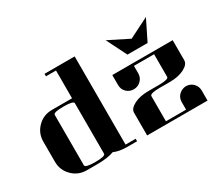

<svg xmlns="http://www.w3.org/2000/svg" viewBox="-118 -980 1466 1269"><g transform="rotate(-30 615.0 -346.0)"><path d="M691.9 0V-172.9Q691.9 -204.6 736.8 -227.5Q781.2 -250 846.2 -250H922.9Q1000 -250 1000 -269V-441.9H846.2V-384.8Q846.2 -353 823.7 -330.6Q801.3 -308.1 769 -308.1Q736.3 -308.1 713.9 -330.1Q691.9 -352.1 691.9 -384.8V-460.9H1152.8V-308.1Q1152.8 -276.4 1107.9 -253.4Q1063.5 -231 1000 -231H922.9Q846.2 -231 846.2 -210.9V-19H1000V-77.1Q1000 -108.9 1022 -130.9Q1044.9 -152.8 1076.2 -153.8Q1107.9 -153.8 1130.9 -130.9Q1152.8 -108.4 1152.8 -77.1V0ZM769 -682.1 922.9 -605 1076.2 -682.1 1000 -527.8H846.2ZM77.1 -153.8V-308.1Q77.1 -371.6 122.1 -416.5Q166.5 -460.9 231 -460.9H384.8V-672.9H308.1V-691.9H538.1V-19H615.2V0H538.1Q480 0 439 -18.1Q393.6 0 308.1 0H231Q167 0 122.1 -44.9Q77.1 -89.8 77.1 -153.8ZM231 -38.1Q231 -19 308.1 -19Q384.8 -19 384.8 -38.1V-422.9Q384.8 -441.9 308.1 -441.9Q231 -441.9 231 -422.9Z"/></g></svg>

Font: Hjet
Style: Regular
Weight: 400
Designer: T. Christopher White
Version: Version 1.2